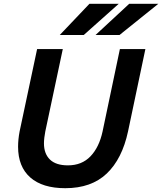

<svg xmlns="http://www.w3.org/2000/svg" viewBox="-20 -973 852 1009"><path d="M83 -282 175 -715H310L218 -282Q215 -267 213 -250Q211 -233 211 -220Q211 -165 242.5 -134.5Q274 -104 337 -104Q410 -104 455.5 -151.5Q501 -199 519 -282L610 -715H744L653 -283Q622 -138 541 -61Q460 16 323 16Q203 16 139 -40.5Q75 -97 75 -202Q75 -221 77 -241Q79 -261 83 -282ZM294 -789 450 -953H604L420 -789ZM482 -789 659 -953H812L608 -789Z"/></svg>

Font: Wix Madefor Text
Style: Bold Italic
Weight: 700
Italic angle: -12°
Designer: Dalton Maag Ltd
Foundry: Dalton Maag Ltd
Version: Version 3.100